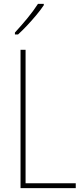

<svg xmlns="http://www.w3.org/2000/svg" viewBox="-20 -971 431 991"><path d="M86 0V-714H112V-25H371V0ZM206 -944Q190 -920 167 -892.5Q144 -865 119.5 -839Q95 -813 73 -793H57V-803Q91 -840 121.5 -877Q152 -914 176 -951H206Z"/></svg>

Font: Noto Sans Gurmukhi UI Condensed Thin
Style: Regular
Weight: 100
Width: 3
Designer: Jelle Bosma - Monotype Design Team
Foundry: Monotype Imaging Inc.
Version: Version 2.004; ttfautohint (v1.8.4.7-5d5b)